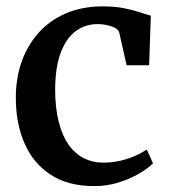

<svg xmlns="http://www.w3.org/2000/svg" viewBox="-20 -588 544 618"><path d="M283.5 11Q198.5 11 142.5 -26Q86.5 -63 58.8 -127Q31 -191 31 -271Q30.5 -334 49.2 -388Q68 -442 104 -482.2Q140 -522.5 192.2 -545Q244.5 -567.5 311.5 -567.5Q348.5 -567.5 378 -561.8Q407.5 -556 429.2 -548.8Q451 -541.5 465.5 -537.5L460 -378H387.5L364 -482.5Q362.5 -491.5 351.5 -497.5Q340.5 -503.5 325.5 -507Q310.5 -510.5 295 -510.5Q254.5 -510.5 223.8 -487.8Q193 -465 175.5 -418.5Q158 -372 157.5 -301Q157.5 -241.5 168.8 -196.8Q180 -152 200.5 -122.8Q221 -93.5 249.5 -79Q278 -64.5 311 -64.5Q341.5 -64.5 368 -70.8Q394.5 -77 416 -86.8Q437.5 -96.5 452.5 -106.5L472.5 -62.5Q457 -46.5 428.2 -29.5Q399.5 -12.5 362.2 -0.8Q325 11 283.5 11Z"/></svg>

Font: Merriweather 24pt SemiBold
Style: Regular
Weight: 600
Designer: Eben Sorkin
Foundry: Eben Sorkin
Version: Version 2.100